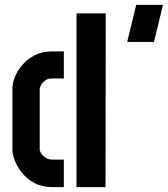

<svg xmlns="http://www.w3.org/2000/svg" viewBox="-20 -768 689 788"><path d="M502 -596 539 -748H649L612 -596ZM195 0Q153 0 122 -16.5Q91 -33 71 -58Q51 -83 41 -108.5Q31 -134 31 -152V-408Q31 -427 41.5 -453Q52 -479 72.5 -502.5Q93 -526 123 -541.5Q153 -557 193 -557H242V-446H193Q176 -446 165 -437.5Q154 -429 148.5 -419Q143 -409 143 -403V-154Q143 -148 149 -138.5Q155 -129 166.5 -121Q178 -113 195 -113H242V0ZM294 0V-713H414L413 0Z"/></svg>

Font: Stick No Bills
Style: Bold
Weight: 700
Version: Version 2.000